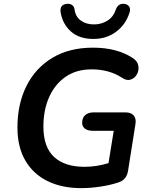

<svg xmlns="http://www.w3.org/2000/svg" viewBox="-20 -961 776 991"><path d="M398 10Q300 10 226 -26Q152 -62 111 -132Q70 -202 70 -303Q70 -423 116 -516Q162 -609 249.5 -662Q337 -715 460 -715Q584 -715 666 -661Q690 -645 694 -621.5Q698 -598 687 -578Q676 -558 655.5 -550.5Q635 -543 611 -559Q544 -603 453 -603Q374 -603 318.5 -564.5Q263 -526 233.5 -459.5Q204 -393 204 -308Q204 -202 259 -151Q314 -100 416 -100Q449 -100 479.5 -105Q510 -110 540 -119L567 -286H458Q433 -286 418.5 -297Q404 -308 404 -327Q404 -353 420 -367Q436 -381 464 -381H627Q656 -381 670 -365Q684 -349 679 -320L641 -80Q634 -34 593 -20Q552 -6 500 2Q448 10 398 10ZM462 -760Q389 -760 346 -798.5Q303 -837 293 -897Q287 -936 323 -941Q340 -943 351.5 -935.5Q363 -928 365 -911Q370 -875 397 -855Q424 -835 465 -835Q503 -835 534 -854Q565 -873 578 -912Q583 -927 594 -935Q605 -943 622 -941Q639 -939 647 -926.5Q655 -914 648 -894Q628 -833 578.5 -796.5Q529 -760 462 -760Z"/></svg>

Font: Nunito
Style: Bold Italic
Weight: 700
Italic angle: -9°
Designer: Vernon Adams
Foundry: Vernon Adams
Version: Version 3.601; ttfautohint (v1.8.2.53-6de2)